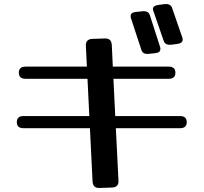

<svg xmlns="http://www.w3.org/2000/svg" viewBox="-20 -898 1007 948"><path d="M881 -710.5Q882 -707.5 882 -702.2Q882 -684.9 856 -681.1L827 -677.4Q795 -673.6 788 -696.9L737 -844.4Q736 -846.7 735.5 -848.9Q735 -851.2 735 -853.4Q735 -870 762 -873.7L791 -877.5Q823 -881.3 830 -857.9ZM771 -664.6Q772 -661.6 772 -656.3Q772 -637.5 745 -635.3L716 -632.2Q685 -628.5 678 -651.8L626 -809.8Q625 -812.8 625 -818.1Q625 -836.9 652 -839.1L681 -842.1Q713 -845.9 720 -822.6ZM565 -6Q567 26 534 28L472 30Q439 32 437 -2L424 -265H96Q63 -265 63 -295Q63 -325 96 -325H421L412 -509H106Q73 -509 73 -539Q73 -569 106 -569H409L404 -672Q402 -704 435 -706L497 -708Q530 -710 532 -676L537 -569H813Q846 -569 846 -539Q846 -509 813 -509H540L549 -325H869Q902 -325 902 -295Q902 -265 869 -265H552Z"/></svg>

Font: Yusei Magic
Style: Regular
Weight: 400
Designer: Tanukizamurai
Foundry: Yusei Magic Project
Version: Version 1.200